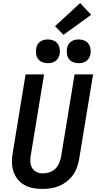

<svg xmlns="http://www.w3.org/2000/svg" viewBox="-20 -1218 640 1246"><path d="M255 8Q224 8 194 2.5Q164 -3 138.5 -17.5Q113 -32 94.5 -55Q76 -78 67 -106.5Q58 -135 57.5 -166Q57 -197 63 -228L146 -735H266L180 -212Q176 -190 177 -168.5Q178 -147 188 -129Q198 -111 217 -102Q236 -93 257 -93Q279 -93 300 -99.5Q321 -106 337.5 -121.5Q354 -137 363 -157.5Q372 -178 376 -199L464 -735H584L493 -182Q488 -155 478.5 -129Q469 -103 452 -80Q435 -57 411.5 -39Q388 -21 362 -10.5Q336 0 309 4Q282 8 255 8ZM491 -808Q472 -808 455 -814.5Q438 -821 427.5 -835Q417 -849 414.5 -867Q412 -885 415 -904Q417 -917 423.5 -928.5Q430 -940 441 -948Q452 -956 465 -959Q478 -962 491 -962Q509 -962 526 -955.5Q543 -949 553.5 -935Q564 -921 567 -903Q570 -885 567 -866Q564 -853 557.5 -841.5Q551 -830 540 -822Q529 -814 516 -811Q503 -808 491 -808ZM291 -808Q272 -808 255 -814.5Q238 -821 227.5 -835Q217 -849 214.5 -867Q212 -885 215 -904Q217 -917 223.5 -928.5Q230 -940 241 -948Q252 -956 265 -959Q278 -962 291 -962Q309 -962 326 -955.5Q343 -949 353.5 -935Q364 -921 367 -903Q370 -885 367 -866Q364 -853 357.5 -841.5Q351 -830 340 -822Q329 -814 316 -811Q303 -808 291 -808ZM392 -992 337 -1048 500 -1198 572 -1122Z"/></svg>

Font: Zed Sans Extended
Style: Bold Italic
Weight: 700
Width: 7
Italic angle: -9°
Designer: Belleve Invis
Foundry: Belleve Invis
Version: Version 1.0.0; ttfautohint (v1.8.4)